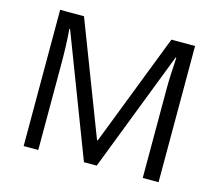

<svg xmlns="http://www.w3.org/2000/svg" viewBox="-102 -843 1106 972"><g transform="rotate(15 451.5 -357.0)"><path d="M481 0 725.1 -631.8H729C724.6 -569.8 722.2 -512.7 722.2 -460V0H805.2V-713.9H681.2L453.1 -125H449.2L223.1 -713.9H98.1V0H174.8V-454.1C174.8 -522.9 172.4 -582.5 168 -632.8H171.9L414.1 0Z"/></g></svg>

Font: Samim
Style: Regular
Weight: 400
Foundry: DejaVu fonts team - Redesigned by Saber Rastikerdar
Version: Version 4.0.5